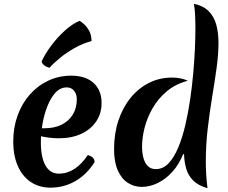

<svg xmlns="http://www.w3.org/2000/svg" viewBox="-20 -977 1203 1015"><path d="M247 15Q187 15 142.5 -15Q98 -45 74 -100Q50 -155 50 -229Q50 -303 73 -366.5Q96 -430 137.5 -477Q179 -524 235 -550.5Q291 -577 357 -577Q432 -577 474.5 -538.5Q517 -500 517 -432Q517 -377 488.5 -335Q460 -293 409.5 -269.5Q359 -246 291 -246Q264 -246 237.5 -249.5Q211 -253 187 -259L190 -299H216Q268 -299 306 -318Q344 -337 365 -371.5Q386 -406 386 -452Q386 -480 371.5 -497.5Q357 -515 333 -515Q299 -515 273.5 -487.5Q248 -460 230.5 -415.5Q213 -371 204.5 -321Q196 -271 196 -226Q196 -145 220.5 -102Q245 -59 291 -59Q378 -59 444 -157Q480 -148 480 -120Q439 -55 379 -20Q319 15 247 15ZM200 -652Q217 -690 249 -733.5Q281 -777 321.5 -814Q362 -851 401 -867Q411 -861 425 -848.5Q439 -836 451 -815Q463 -794 464 -760Q419 -748 376 -724Q333 -700 298.5 -672Q264 -644 242 -619Q226 -622 214 -631.5Q202 -641 200 -652Z M948 -162Q926 -107 891 -68.5Q856 -30 814 -9.5Q772 11 729 11Q690 11 656.5 -10Q623 -31 603 -75.5Q583 -120 583 -188Q583 -271 606 -340Q629 -409 670.5 -460Q712 -511 768 -539Q824 -567 890 -567Q913 -567 935 -562.5Q957 -558 973 -550Q908 -533 862 -494.5Q816 -456 787 -405.5Q758 -355 744.5 -302Q731 -249 731 -202Q731 -168 738.5 -141Q746 -114 762 -98.5Q778 -83 804 -83Q842 -83 871 -113.5Q900 -144 922 -196.5Q944 -249 959.5 -315Q975 -381 985.5 -453Q996 -525 1002 -594.5Q1008 -664 1010.5 -723Q1013 -782 1013 -822Q1013 -861 1011.5 -895.5Q1010 -930 1005 -957Q1056 -946 1084 -917Q1112 -888 1123.5 -846Q1135 -804 1135 -750Q1135 -690 1125 -617.5Q1115 -545 1101.5 -464Q1088 -383 1078 -296.5Q1068 -210 1068 -122Q1068 -51 1077 18Q1028 4 1001.5 -22.5Q975 -49 964.5 -85Q954 -121 953 -162Z"/></svg>

Font: Merienda
Style: Bold
Weight: 700
Designer: Eduardo Rodriguez Tunni
Foundry: Eduardo Rodriguez Tunni
Version: Version 2.001